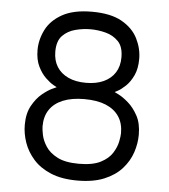

<svg xmlns="http://www.w3.org/2000/svg" viewBox="-50 -722 683 775"><g transform="rotate(5 291.0 -334.0)"><path d="M292 8Q228 8 184 -10.5Q140 -29 113 -59.5Q86 -90 73.5 -126Q61 -162 61 -198Q61 -244 78.5 -275.5Q96 -307 118.5 -325.5Q141 -344 158.5 -352Q176 -360 176 -360Q176 -360 162.5 -367.5Q149 -375 131 -392Q113 -409 99.5 -436.5Q86 -464 86 -503Q86 -545 106 -585Q126 -625 171.5 -650.5Q217 -676 292 -676Q368 -676 413 -650.5Q458 -625 478 -585Q498 -545 498 -503Q498 -463 485 -435.5Q472 -408 454.5 -391.5Q437 -375 424 -368Q411 -361 411 -361Q411 -361 428 -352.5Q445 -344 467 -325Q489 -306 506 -275Q523 -244 523 -198Q523 -162 511 -126Q499 -90 472 -59.5Q445 -29 400.5 -10.5Q356 8 292 8ZM292 -60Q348 -60 380 -76.5Q412 -93 427 -117Q442 -141 446.5 -163.5Q451 -186 451 -198Q451 -238 432.5 -265.5Q414 -293 379 -307.5Q344 -322 292 -322Q241 -322 205.5 -307.5Q170 -293 151.5 -265.5Q133 -238 133 -198Q133 -186 137.5 -163.5Q142 -141 157.5 -117Q173 -93 205 -76.5Q237 -60 292 -60ZM292 -388Q334 -388 364 -402Q394 -416 410 -441.5Q426 -467 426 -503Q426 -546 405 -567.5Q384 -589 353.5 -597Q323 -605 292 -605Q262 -605 231 -597Q200 -589 179 -567.5Q158 -546 158 -503Q158 -467 174 -441.5Q190 -416 220 -402Q250 -388 292 -388Z"/></g></svg>

Font: Maven Pro
Style: Regular
Weight: 400
Designer: Joe Prince
Foundry: Joe Prince
Version: Version 2.103